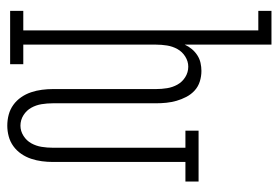

<svg xmlns="http://www.w3.org/2000/svg" viewBox="-142 -634 783 540"><g transform="rotate(90 250.0 -363.5)"><path d="M333 8Q317 8 302 4Q287 0 274.5 -9Q262 -18 253 -31Q244 -44 239 -59Q234 -74 232 -89.5Q230 -105 230 -120V-410Q230 -426 227.5 -441.5Q225 -457 217.5 -470.5Q210 -484 196.5 -492.5Q183 -501 167 -501Q152 -501 138.5 -492.5Q125 -484 117.5 -470.5Q110 -457 107.5 -441.5Q105 -426 105 -410V-37H160V0H10V-37H65V-698H10V-735H105V-491Q110 -502 117.5 -511Q125 -520 135 -526.5Q145 -533 156.5 -535.5Q168 -538 179 -538Q194 -538 208.5 -533.5Q223 -529 234 -519Q245 -509 252 -495.5Q259 -482 263 -468Q267 -454 268.5 -439.5Q270 -425 270 -410V-120Q270 -104 272.5 -88.5Q275 -73 282.5 -59.5Q290 -46 303.5 -37.5Q317 -29 333 -29Q348 -29 361.5 -37.5Q375 -46 382.5 -59.5Q390 -73 392.5 -88.5Q395 -104 395 -120V-493H347V-530H490V-493H435V-120Q435 -105 433 -89.5Q431 -74 426 -59Q421 -44 412 -31Q403 -18 390.5 -9Q378 0 363 4Q348 8 333 8Z"/></g></svg>

Font: Iosevka Slab Extralight
Style: Regular
Weight: 200
Monospace: yes
Designer: Belleve Invis
Foundry: Belleve Invis
Version: Version 11.1.1; ttfautohint (v1.8.3)